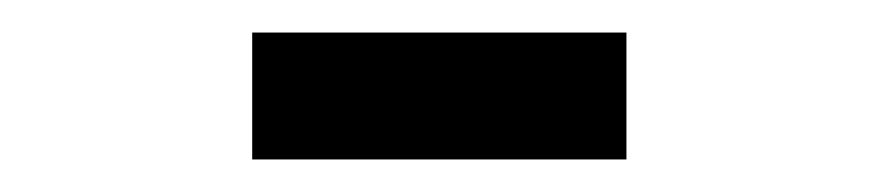

<svg xmlns="http://www.w3.org/2000/svg" viewBox="-20 -854 540 118"><path d="M135 -834H365V-756H135Z"/></svg>

Font: kids-team
Style: team
Weight: 400
Designer: Ryoichi Tsunekawa, Thomas Gollenia, Laura Emeder
Foundry: Ryoichi Tsunekawa, Thomas Gollenia, Laura Emeder
Version: Version 2.000